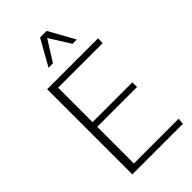

<svg xmlns="http://www.w3.org/2000/svg" viewBox="-284 -1044 1132 1132"><g transform="rotate(-45 282.5 -478.0)"><path d="M106.9 0V-710.4H531.2L530.3 -670.9H158.7V-383.8H490.7V-344.7H158.7V-39.1H532.2L528.3 0ZM202.1 -793.9 293 -955.6H347.7L437.5 -793.9H401.9L320.3 -923.8L238.8 -793.9Z"/></g></svg>

Font: Comme Thin
Style: Regular
Weight: 250
Version: Version 1.000;gftools[0.9.27]